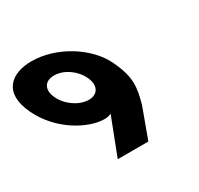

<svg xmlns="http://www.w3.org/2000/svg" viewBox="-440 -1050 1303 1260"><g transform="rotate(-30 211.0 -420.0)"><path d="M109 0H341L425.8 -231C456.5 -348 468.8 -415 400.3 -560C325.6 -718 123.9 -840 -61.1 -840C-210.1 -840 -326.9 -755 -234.7 -560C-144 -368 51.9 -271 164.9 -271C202.9 -271 218.2 -283 218.2 -283ZM205.3 -560C240.2 -486 209.8 -432 140.8 -432C69.8 -432 -11.8 -486 -46.7 -560C-80.8 -632 -51.8 -685 21.2 -685C94.2 -685 171.2 -632 205.3 -560Z"/></g></svg>

Font: Hussar
Style: BdOpOblFive
Weight: 700
Foundry: Cannot Into Space Fonts
Version: Version 2.00